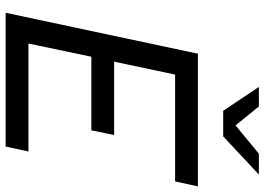

<svg xmlns="http://www.w3.org/2000/svg" viewBox="-152 -810 962 699"><g transform="rotate(90 329.5 -461.0)"><path d="M27 0ZM27 0 176 -700H659L641 -617H252L205 -395H472L455 -312H187L139 -83H532L514 0ZM368 -922 437 -837 540 -922H616L477 -792H384L297 -922Z"/></g></svg>

Font: Rosa Sans
Style: Italic
Weight: 400
Italic angle: -12°
Designer: Pentagram / MCKL
Foundry: Pentagram / MCKL
Version: Version 1.005;September 16, 2019;FontCreator 11.5.0.2425 64-